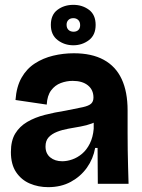

<svg xmlns="http://www.w3.org/2000/svg" viewBox="-20 -759 588 793"><path d="M179 14Q138 14 103 -1Q68 -16 46.5 -48Q25 -80 25 -131Q25 -178 43 -207.5Q61 -237 92.5 -255.5Q124 -274 165 -284.5Q206 -295 251 -302Q298 -311 322.5 -316.5Q347 -322 356.5 -331Q366 -340 366 -356Q366 -388 343 -406.5Q320 -425 280 -425Q255 -425 231 -416Q207 -407 191 -385.5Q175 -364 173 -327L44 -346Q48 -401 69 -438Q90 -475 124 -497Q158 -519 199.5 -529Q241 -539 285 -539Q359 -539 408.5 -512Q458 -485 482.5 -432.5Q507 -380 507 -303V-209Q507 -175 507.5 -139.5Q508 -104 509 -69.5Q510 -35 511 0H384Q384 -35 383.5 -71.5Q383 -108 383 -148H373Q365 -103 339 -66.5Q313 -30 272.5 -8Q232 14 179 14ZM237 -93Q257 -93 278.5 -100.5Q300 -108 319 -124Q338 -140 351 -166Q364 -192 367 -227V-269L392 -270Q381 -257 359.5 -249Q338 -241 313 -236.5Q288 -232 262.5 -227.5Q237 -223 215.5 -214.5Q194 -206 181 -192Q168 -178 168 -154Q168 -125 187.5 -109Q207 -93 237 -93ZM283 -572Q246 -572 218 -593.5Q190 -615 190 -656Q190 -698 217.5 -718.5Q245 -739 283 -739Q320 -739 347.5 -718.5Q375 -698 375 -656Q375 -614 347 -593Q319 -572 283 -572ZM284 -628Q296 -628 303.5 -635Q311 -642 311 -655Q311 -669 303 -676.5Q295 -684 283 -684Q270 -684 262.5 -676.5Q255 -669 255 -657Q255 -643 263 -635.5Q271 -628 284 -628Z"/></svg>

Font: Bricolage Grotesque 72pt
Style: Bold
Weight: 700
Designer: Mathieu Triay
Foundry: Atelier Triay
Version: Version 1.001;gftools[0.9.33.dev8+g029e19f]